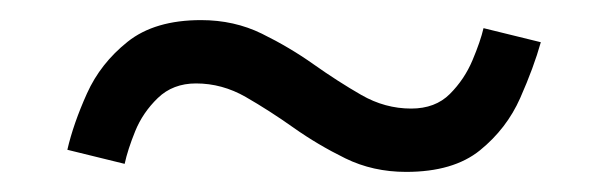

<svg xmlns="http://www.w3.org/2000/svg" viewBox="-20 -390 604 191"><path d="M384 -219Q351 -219 323.5 -232.5Q296 -246 272 -263Q248 -280 224.5 -293.5Q201 -307 175 -307Q152 -307 137 -292.5Q122 -278 114.5 -259.5Q107 -241 104 -227L47 -241Q53 -267 66.5 -297Q80 -327 107 -348.5Q134 -370 180 -370Q213 -370 240.5 -356.5Q268 -343 292 -326Q316 -309 339.5 -295.5Q363 -282 389 -282Q413 -282 427.5 -296.5Q442 -311 450 -330Q458 -349 461 -362L518 -348Q511 -323 497.5 -292.5Q484 -262 457.5 -240.5Q431 -219 384 -219Z"/></svg>

Font: Ubuntu Sans
Style: Regular
Weight: 400
Designer: Dalton Maag Ltd
Foundry: Dalton Maag Ltd
Version: Version 1.006; ttfautohint (v1.8.4.7-5d5b)